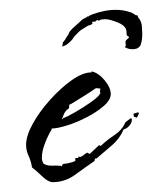

<svg xmlns="http://www.w3.org/2000/svg" viewBox="-20 -363 309 390"><path d="M242 -339Q244 -338 244 -338.5Q244 -339 245 -338Q246 -338 247 -337.5Q248 -337 248 -337L253 -334L256 -332Q257 -331 257.5 -332Q258 -333 259 -332L261 -327Q266 -322 268 -312Q268 -309 268.5 -304.5Q269 -300 269 -294Q269 -282 266 -273Q266 -271 263 -268Q259 -263 249 -263Q243 -263 238 -265Q233 -267 234 -268Q236 -270 235.5 -272Q235 -274 235 -278Q235 -281 238 -283Q241 -285 242 -287Q242 -289 240 -289.5Q238 -290 238 -291Q237 -293 237 -294.5Q237 -296 237 -298Q237 -310 220 -317Q203 -324 194 -324Q191 -324 187 -323.5Q183 -323 181 -321Q180 -320 179.5 -321.5Q179 -323 177 -322Q175 -321 175 -320.5Q175 -320 173 -319H171Q165 -319 168 -316Q168 -313 159 -311Q152 -307 146 -303Q140 -299 133 -291L131 -289L127 -283Q118 -273 112 -270.5Q106 -268 106 -269Q108 -273 107.5 -274.5Q107 -276 108 -277Q110 -280 111.5 -281.5Q113 -283 114 -286Q119 -292 120 -295.5Q121 -299 127 -305L136 -313L148 -324L152 -326Q156 -328 156 -328Q157 -330 158.5 -329.5Q160 -329 161 -331L166 -333Q167 -334 167.5 -334Q168 -334 168 -334Q179 -338 191 -340.5Q203 -343 215 -343Q230 -343 242 -339ZM87 7Q78 7 65.5 -5Q53 -17 45 -23Q43 -36 38 -46.5Q33 -57 33 -69Q33 -87 46.5 -111.5Q60 -136 81.5 -160Q103 -184 125.5 -200Q148 -216 166 -216V-218Q180 -215 192.5 -200Q205 -185 205 -172Q205 -160 190.5 -147.5Q176 -135 155.5 -124.5Q135 -114 115.5 -108Q96 -102 85 -102V-100Q78 -89 71.5 -72.5Q65 -56 65 -42Q65 -37 68 -31Q75 -26 86 -26.5Q97 -27 104 -26L105 -25L108 -30Q121 -31 133 -36V-42H139V-45L143 -44Q148 -46 150.5 -48.5Q153 -51 157 -53L163 -50V-51L181 -68H182L185 -66V-67Q198 -79 213 -89Q228 -99 235 -115L246 -123L248 -121Q248 -114 243 -108Q238 -102 231 -100Q223 -81 207.5 -68Q192 -55 176 -41H173L172 -36Q153 -23 132.5 -8Q112 7 87 7ZM106 -121H108V-123Q115 -125 132.5 -135Q150 -145 166 -156.5Q182 -168 183 -173H184L183 -178L184 -183Q183 -183 180 -183.5Q177 -184 175 -184Q162 -175 149 -167Q136 -159 123 -151H121L120 -143Q114 -139 111 -133.5Q108 -128 106 -121ZM258 -124 252 -126 251 -132 261 -135 262 -132Z"/></svg>

Font: Kolker Brush
Style: Regular
Weight: 400
Designer: Robert E. Leuschke
Foundry: Robert E. Leuschke
Version: Version 1.010; ttfautohint (v1.8.3)